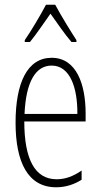

<svg xmlns="http://www.w3.org/2000/svg" viewBox="-20 -784 428 814"><path d="M214 -764H175C152 -720 109 -648 85 -614V-606H107C133 -637 168 -690 194 -726C222 -687 255 -638 283 -606H304V-614C288 -638 239 -717 214 -764ZM199 -539C96 -539 46 -433 46 -264C46 -97 98 10 218 10C260 10 296 -3 326 -22V-61C290 -36 256 -24 220 -24C128 -24 83 -109 83 -269H343V-303C343 -425 305 -539 199 -539ZM199 -506C277 -506 309 -412 308 -301H84C90 -439 132 -506 199 -506Z"/></svg>

Font: Noto Sans Devanagari UI ExtraCondensed ExtraLight
Style: Regular
Weight: 200
Width: 2
Designer: Jelle Bosma - Monotype Design Team
Foundry: Monotype Imaging Inc.
Version: Version 2.004